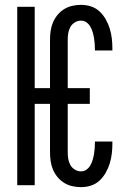

<svg xmlns="http://www.w3.org/2000/svg" viewBox="-20 -763 540 791"><path d="M314 8Q296 8 278 4Q260 0 244.5 -9.5Q229 -19 217 -33.5Q205 -48 198 -65Q191 -82 188.5 -100Q186 -118 186 -137V-335H123V0H51V-735H123V-400H186V-599Q186 -617 188.5 -635Q191 -653 198 -670Q205 -687 217 -701.5Q229 -716 244.5 -725.5Q260 -735 278 -739Q296 -743 314 -743Q335 -743 355 -736.5Q375 -730 390 -716Q405 -702 415.5 -683.5Q426 -665 432 -645.5Q438 -626 440.5 -605.5Q443 -585 443 -564V-555H371V-561Q371 -573 370 -585Q369 -597 367 -608.5Q365 -620 361.5 -631.5Q358 -643 352 -653.5Q346 -664 336 -671Q326 -678 314 -678Q300 -678 288 -670.5Q276 -663 269.5 -651Q263 -639 261 -625.5Q259 -612 259 -599V-400H350V-335H259V-137Q259 -123 261 -109.5Q263 -96 269.5 -84Q276 -72 288 -64.5Q300 -57 314 -57Q326 -57 336 -64Q346 -71 352 -81.5Q358 -92 361.5 -103.5Q365 -115 367 -126.5Q369 -138 370 -150Q371 -162 371 -174V-180H443V-171Q443 -150 440.5 -129.5Q438 -109 432 -89.5Q426 -70 415.5 -51.5Q405 -33 390 -19Q375 -5 355 1.5Q335 8 314 8Z"/></svg>

Font: Moesevka
Style: Regular
Weight: 400
Monospace: yes
Designer: Belleve Invis
Foundry: Belleve Invis
Version: Version 32.5.0; ttfautohint (v1.8.4)